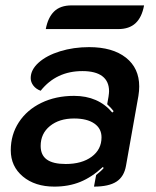

<svg xmlns="http://www.w3.org/2000/svg" viewBox="-20 -684 579 713"><path d="M20 -126Q20 -184 50 -230Q80 -276 133.5 -302Q187 -328 255 -328Q345 -328 397 -266L402 -271Q394 -282 378 -297L383 -325Q385 -339 385 -345Q385 -382 360 -401Q335 -420 286 -420Q189 -420 131 -347Q114 -353 104 -366Q94 -379 94 -394Q94 -425 123.5 -451.5Q153 -478 203 -493.5Q253 -509 311 -509Q398 -509 447.5 -470Q497 -431 497 -363Q497 -346 494 -328L448 -69Q441 -28 412.5 -9.5Q384 9 329 9L337 -34Q358 -51 365 -60L362 -64Q321 -26 278 -8.5Q235 9 182 9Q110 9 65 -28.5Q20 -66 20 -126ZM357 -174Q357 -207 330 -225.5Q303 -244 255 -244Q200 -244 165.5 -216Q131 -188 131 -142Q131 -108 154 -91.5Q177 -75 224 -75Q284 -75 320.5 -102Q357 -129 357 -174ZM246 -664H515Q507 -620 483.5 -598Q460 -576 419 -576H150Q158 -619 181 -641.5Q204 -664 246 -664Z"/></svg>

Font: K2D SemiBold
Style: Italic
Weight: 600
Italic angle: -10°
Designer: Katatrad Aksorn Co.,Ltd.
Foundry: Cadson Demak Co.,Ltd.
Version: Version 1.000; ttfautohint (v1.6)